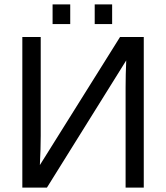

<svg xmlns="http://www.w3.org/2000/svg" viewBox="-20 -857 759 877"><path d="M82 0V-688H166V-236.8Q166 -181.2 162.1 -103L528.3 -688H636.7V0H553.7V-457Q553.7 -516.6 556.6 -581.1L194.3 0ZM412.6 -747.1V-836.9H492.2V-747.1ZM220.2 -747.1V-836.9H300.8V-747.1Z"/></svg>

Font: Liberation Sans
Style: Regular
Weight: 400
Designer: Steve Matteson
Foundry: Ascender Corporation
Version: Version 2.00.1